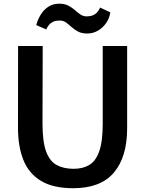

<svg xmlns="http://www.w3.org/2000/svg" viewBox="-20 -986 766 1014"><path d="M366.5 8Q261 8 196.8 -30.5Q132.5 -69 103.8 -140.5Q75 -212 75 -311L75.5 -743H205.5L204.5 -333.5Q204.5 -238 223.5 -186.2Q242.5 -134.5 279.2 -114.5Q316 -94.5 369 -94.5Q417.5 -94.5 451.8 -115Q486 -135.5 504.2 -187.2Q522.5 -239 522.5 -333.5V-743H651.5V-309Q651.5 -157 581.5 -74.5Q511.5 8 366.5 8ZM441 -809Q412 -809 392.5 -819.2Q373 -829.5 358.2 -843Q343.5 -856.5 329.2 -867Q315 -877.5 296.5 -877.5Q275 -877.5 261.5 -871.5Q248 -865.5 239.2 -855Q230.5 -844.5 224 -830.5L171.5 -853.5Q179 -882.5 194.8 -908.2Q210.5 -934 235 -950.2Q259.5 -966.5 293 -966.5Q321 -966.5 340.5 -956.5Q360 -946.5 375 -933Q390 -919.5 404.8 -909.5Q419.5 -899.5 438 -899.5Q456 -899.5 469.8 -905Q483.5 -910.5 493 -921Q502.5 -931.5 509 -946L562.5 -920.5Q558 -889.5 540.5 -864.2Q523 -839 497 -824Q471 -809 441 -809Z"/></svg>

Font: Merriweather Sans Medium
Style: Regular
Weight: 500
Designer: Eben Sorkin
Foundry: Eben Sorkin
Version: Version 2.001